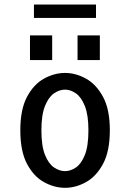

<svg xmlns="http://www.w3.org/2000/svg" viewBox="-20 -844 590 874"><path d="M276 11Q227.5 11 180.5 -14.8Q133.5 -40.5 103 -98Q72.5 -155.5 72.5 -251Q72.5 -346 103 -403.2Q133.5 -460.5 180.5 -486.2Q227.5 -512 276 -512Q324.5 -512 371.2 -486.2Q418 -460.5 449 -403.2Q480 -346 480 -251Q480 -155.5 449 -98Q418 -40.5 371.2 -14.8Q324.5 11 276 11ZM276 -65Q301 -65 325.5 -81.5Q350 -98 366.2 -138.5Q382.5 -179 382.5 -251Q382.5 -321 366.2 -361.5Q350 -402 325.5 -419Q301 -436 276 -436Q250.5 -436 226 -419.2Q201.5 -402.5 185 -362Q168.5 -321.5 168.5 -251Q168.5 -179 185 -138.5Q201.5 -98 226.2 -81.5Q251 -65 276 -65ZM116.5 -683H217.5V-570.5H116.5ZM333 -683H434.5V-570.5H333ZM134.5 -762.5V-823.5H417V-762.5Z"/></svg>

Font: Trispace SemiCondensed
Style: Regular
Weight: 400
Width: 4
Designer: Tyler Finck
Foundry: Etcetera Type Company
Version: Version 1.210; ttfautohint (v1.8.3)